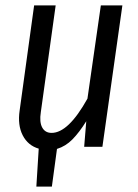

<svg xmlns="http://www.w3.org/2000/svg" viewBox="-20 -546 512 714"><path d="M355 -525.9H435.1L360.8 0H293L300.8 -95.2Q274.9 -53.7 249.5 -27.8Q224.1 -2 191.9 7.8L172.9 147.9H115.2L124 6.8Q84 -4.9 64.5 -42.7Q44.9 -80.6 53.2 -136.2L106.9 -525.9H187L131.8 -128.9Q126 -91.8 137 -71.8Q147.9 -51.8 171.9 -51.8Q234.4 -51.8 305.2 -179.2Z"/></svg>

Font: Fira Sans Compressed Book
Style: Italic
Weight: 350
Width: 3
Italic angle: -8°
Designer: Carrois Corporate & Edenspiekermann AG
Foundry: Carrois Corporate GbR & Edenspiekermann AG
Version: Version 4.203;PS 004.203;hotconv 1.0.88;makeotf.lib2.5.64775